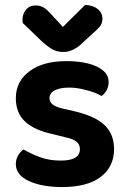

<svg xmlns="http://www.w3.org/2000/svg" viewBox="-20 -740 517 776"><path d="M441 -138Q441 -66 387 -25Q333 16 231 16Q149 16 96.5 -8.5Q44 -33 44 -77Q44 -96 53 -111.5Q62 -127 75 -136Q104 -119 141 -105Q178 -91 226 -91Q303 -91 303 -137Q303 -156 289 -167.5Q275 -179 245 -185L197 -197Q120 -213 82 -248Q44 -283 44 -343Q44 -411 99 -452Q154 -493 248 -493Q297 -493 335.5 -483.5Q374 -474 396.5 -455Q419 -436 419 -409Q419 -390 411 -375.5Q403 -361 391 -352Q380 -359 358 -367Q336 -375 309.5 -380.5Q283 -386 259 -386Q223 -386 201.5 -375Q180 -364 180 -343Q180 -329 192 -318.5Q204 -308 234 -301L278 -291Q365 -271 403 -234Q441 -197 441 -138ZM191 -678 234 -631 324 -720Q356 -719 375 -703.5Q394 -688 394 -664Q394 -646 384 -633.5Q374 -621 354 -604L303 -557Q287 -544 270.5 -537Q254 -530 236 -530Q221 -530 208.5 -533.5Q196 -537 182.5 -546Q169 -555 149 -573L72 -647Q69 -663 73.5 -679Q78 -695 90.5 -706.5Q103 -718 124 -718Q141 -718 155 -710.5Q169 -703 191 -678Z"/></svg>

Font: BalooTamma2Bold
Style: Bold
Weight: 700
Designer: Divya Kowshik, Shuchita Grover and Ek Type
Foundry: Ek Type
Version: Version 1.700